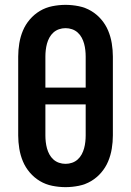

<svg xmlns="http://www.w3.org/2000/svg" viewBox="-20 -763 540 791"><path d="M250 8Q223 8 195.5 2.5Q168 -3 144.5 -17Q121 -31 103 -52Q85 -73 74.5 -98Q64 -123 59.5 -150.5Q55 -178 55 -205V-530Q55 -557 59.5 -584.5Q64 -612 74.5 -637Q85 -662 103 -683Q121 -704 144.5 -718Q168 -732 195.5 -737.5Q223 -743 250 -743Q277 -743 304.5 -737.5Q332 -732 355.5 -718Q379 -704 397 -683Q415 -662 425.5 -637Q436 -612 440.5 -584.5Q445 -557 445 -530V-205Q445 -178 440.5 -150.5Q436 -123 425.5 -98Q415 -73 397 -52Q379 -31 355.5 -17Q332 -3 304.5 2.5Q277 8 250 8ZM333 -402V-530Q333 -543 331.5 -556.5Q330 -570 326.5 -583Q323 -596 316.5 -608Q310 -620 300 -629Q290 -638 277 -642.5Q264 -647 250 -647Q236 -647 223 -642.5Q210 -638 200 -629Q190 -620 183.5 -608Q177 -596 173.5 -583Q170 -570 168.5 -556.5Q167 -543 167 -530V-402ZM250 -88Q264 -88 277 -92.5Q290 -97 300 -106Q310 -115 316.5 -127Q323 -139 326.5 -152Q330 -165 331.5 -178.5Q333 -192 333 -205V-333H167V-205Q167 -192 168.5 -178.5Q170 -165 173.5 -152Q177 -139 183.5 -127Q190 -115 200 -106Q210 -97 223 -92.5Q236 -88 250 -88Z"/></svg>

Font: Iosevka Curly Slab
Style: Bold
Weight: 700
Monospace: yes
Designer: Belleve Invis
Foundry: Belleve Invis
Version: Version 22.1.2; ttfautohint (v1.8.4)